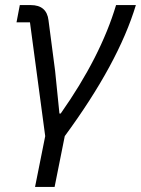

<svg xmlns="http://www.w3.org/2000/svg" viewBox="-20 -536 555 756"><path d="M118 200 158 0 98 -448H45L58 -516H101Q164 -516 171 -456L197 -257L214 -89H219Q376 -312 437 -516H515Q446 -287 235 0L195 200Z"/></svg>

Font: Aneliza
Style: Italic
Weight: 400
Italic angle: -11.31°
Designer: Mike Abbink, Paul van der Laan, Pieter van Rosmalen
Foundry: Bold Monday
Version: Version 3.0